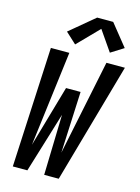

<svg xmlns="http://www.w3.org/2000/svg" viewBox="-142 -1057 826 1135"><g transform="rotate(15 271.0 -489.5)"><path d="M53 0 89 -735H202L129 -153L237 -529H326L309 -153L429 -735H542L334 0H245L255 -370L142 0ZM222 -792 156 -853 307 -979H405L511 -847L433 -798L348 -921Z"/></g></svg>

Font: Iosevka SS04 Oblique
Style: Bold
Weight: 700
Italic angle: -9°
Monospace: yes
Designer: Belleve Invis
Foundry: Belleve Invis
Version: Version 19.0.0; ttfautohint (v1.8.4)